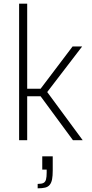

<svg xmlns="http://www.w3.org/2000/svg" viewBox="-20 -763 501 1045"><path d="M84 0V-743H128V-280H201L375 -510H427L237 -262L430 0H377L201 -239H128V0ZM185 262V238Q207 238 217 232.5Q227 227 230.5 213.5Q234 200 234 177V160H210V88H267V165Q267 194 263.5 212.5Q260 231 251 242.5Q242 254 226 258Q210 262 185 262Z"/></svg>

Font: Saira SemiCondensed ExtraLight
Style: Regular
Weight: 250
Width: 4
Designer: Hector Gatti with collaboration of the Omnibus-Type team
Foundry: Omnibus-Type
Version: Version 1.101